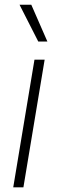

<svg xmlns="http://www.w3.org/2000/svg" viewBox="-20 -801 248 821"><path d="M36.6 0 127.4 -545.9H170.9L80.1 0ZM143.6 -623.5 63.5 -780.8H113.8L182.6 -623.5Z"/></svg>

Font: Inter Tight ExtraLight
Style: Italic
Weight: 250
Italic angle: -9.39999°
Designer: Rasmus Andersson
Foundry: rsms
Version: Version 3.004